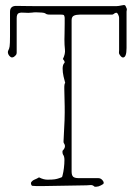

<svg xmlns="http://www.w3.org/2000/svg" viewBox="-20 -724 524 748"><path d="M348 3Q341 -4 332 -3Q323 -2 317 -2L140 1Q132 1 123.5 1Q115 1 107 0Q103 0 101.5 -5Q100 -10 101 -13Q106 -21 115 -24.5Q124 -28 132 -33Q142 -28 150 -26Q158 -24 165 -24Q184 -24 193.5 -25.5Q203 -27 211 -30Q218 -32 220.5 -33.5Q223 -35 224 -42Q227 -53 229 -69.5Q231 -86 231 -100.5Q231 -115 226 -121Q224 -124 223.5 -129.5Q223 -135 224 -137Q239 -152 229 -166Q227 -169 227.5 -174Q228 -179 228 -183Q233 -264 232 -310.5Q231 -357 230.5 -377.5Q230 -398 234 -401Q231 -411 227.5 -426.5Q224 -442 224 -457Q224 -472 231 -479Q233 -482 230.5 -486.5Q228 -491 225 -494Q235 -514 233 -531Q231 -548 231 -570Q231 -575 231.5 -594Q232 -613 232 -631.5Q232 -650 232 -655Q231 -663 229 -665Q227 -667 219 -667H179Q173 -667 167 -667.5Q161 -668 156 -672Q154 -674 143 -675Q132 -676 121 -676Q110 -676 106 -675Q90 -673 76 -674.5Q62 -676 53.5 -673Q45 -670 45 -653Q45 -596 45 -569.5Q45 -543 45 -533.5Q45 -524 45 -519Q45 -513 42 -509.5Q39 -506 35 -503Q29 -499 23 -501Q15 -506 12 -514Q9 -522 13 -529Q16 -534 17.5 -543.5Q19 -553 19 -583Q19 -613 19 -678Q19 -701 43 -701Q86 -700 178.5 -700Q271 -700 433 -700Q438 -700 443.5 -701Q449 -702 454 -703Q463 -705 466 -704Q469 -703 473 -692Q475 -689 474 -685.5Q473 -682 473 -679V-537Q473 -500 459 -500Q455 -500 451 -504.5Q447 -509 445 -513Q443 -516 443.5 -520.5Q444 -525 444 -529V-655Q444 -660 440 -668Q436 -676 431 -674Q427 -673 423.5 -670Q420 -667 416 -667H290Q277 -667 268 -663Q259 -659 259 -645V-56Q259 -41 265 -35.5Q271 -30 287 -30H363Q373 -30 380 -21Q387 -12 382 -7Q373 -1 364 2Q360 3 355 3.5Q350 4 348 3Z"/></svg>

Font: Sankofa Display
Style: Regular
Weight: 400
Designer: Batsirai Madzonga
Foundry: Batsirai Madzonga
Version: Version 1.000; ttfautohint (v1.8.4.7-5d5b)